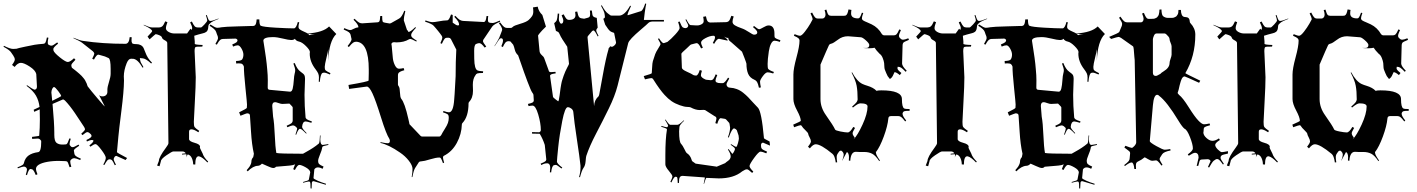

<svg xmlns="http://www.w3.org/2000/svg" viewBox="-54 -946 8253 1118"><path d="M103 74.2 96.2 70.8Q103 48.8 103 41.3Q103 33.7 97.4 28.8Q91.8 23.9 84.5 23.9Q77.1 23.9 50.3 34.2L47.4 28.8Q71.3 19 77.6 14.4Q84 9.8 85 3.9Q91.8 -25.9 112.3 -40.5Q132.8 -55.2 168 -60.1Q186 -61.5 186 -121.1Q186 -126 185.1 -127.9H184.1Q176.8 -139.2 166 -139.2L133.3 -137.2L132.3 -148.9Q174.3 -153.8 174.3 -155.8Q178.2 -199.2 178.2 -250Q178.2 -300.8 177.2 -309.1L145 -294.9L142.1 -307.1L176.3 -323.2Q171.9 -360.4 155.3 -389.2Q138.7 -418 101.1 -445.8L103 -450.2Q134.8 -427.2 147 -423.8Q161.1 -424.8 161.1 -441.9L157.2 -515.1Q151.9 -537.1 118.7 -558.6Q85.4 -580.1 67.4 -580.1Q49.3 -580.1 31.2 -556.2L16.1 -567.9Q32.2 -589.4 32.2 -599.4Q32.2 -609.4 22.9 -623L11.2 -640.1Q2.4 -654.8 -33.7 -673.8L-30.8 -679.2Q4.9 -661.1 22 -661.1L42 -662.1Q46.9 -664.6 92.5 -674.3Q138.2 -684.1 147.7 -685.3Q157.2 -686.5 171.6 -688.5Q186 -690.4 195.8 -690.7Q205.6 -690.9 210 -697.3Q214.4 -703.6 219.2 -728L228 -726.1Q224.1 -708.5 224.1 -701.4Q224.1 -694.3 224.6 -691.9Q225.1 -689.5 226.6 -687.7Q228 -686 228.8 -685.5Q229.5 -685.1 232.4 -683.8Q235.4 -682.6 237.8 -681.4Q240.2 -680.2 247.1 -680.2Q253.9 -680.2 279.3 -699.2L284.2 -691.9Q256.3 -669.9 256.3 -660.2Q256.3 -657.2 257.3 -654.8V-651.9Q261.2 -638.7 294.7 -611.8Q328.1 -585 340.8 -585Q353.5 -585 377 -606.9L385.3 -598.1Q361.3 -574.2 361.3 -566.7Q361.3 -559.1 364.3 -553.2L363.3 -554.2Q364.3 -551.3 367.2 -549.6Q370.1 -547.9 380.6 -539.3Q391.1 -530.8 394.8 -527.8Q398.4 -524.9 407.7 -516.8Q417 -508.8 421.1 -504.2Q425.3 -499.5 432.1 -491.5Q439 -483.4 442.4 -476.6Q452.6 -458.5 456.1 -443.8Q473.6 -420.4 513.2 -373.8Q552.7 -327.1 556.2 -326.2L522.9 -392.1Q529.8 -384.8 542.7 -384.8Q555.7 -384.8 563.5 -392.1Q571.3 -399.4 571.3 -411.1V-423.8Q571.3 -439.9 580.8 -469.2Q590.3 -498.5 590.3 -517.1V-544.9Q590.3 -602.5 578.1 -607.9L557.1 -617.2L526.4 -626Q519.5 -627.9 518.1 -627.9Q508.3 -627.9 493.2 -599.1L482.9 -604Q495.1 -627.9 495.1 -633.5Q495.1 -639.2 487.3 -647L424.3 -696.8Q412.6 -706.1 373 -724.1L374 -726.1Q413.6 -709.5 429.2 -708Q542.5 -690.9 676.3 -690.9Q697.8 -690.9 701.2 -730L712.9 -729Q711.9 -723.1 711.9 -715.6Q711.9 -708 712.2 -704.3Q712.4 -700.7 714.1 -698Q715.8 -695.3 716.3 -693.8Q716.8 -692.4 720 -691.4Q723.1 -690.4 724.1 -690.4Q729 -689 741.7 -689Q754.4 -689 765.6 -683.1Q776.9 -677.2 782.2 -666Q787.6 -654.8 792 -642.1Q804.7 -606 831.1 -581.1L826.2 -576.2Q797.4 -603 779.3 -606L760.3 -607.9Q762.7 -587.9 766.1 -582Q769.5 -576.2 774.2 -567.9Q778.8 -559.6 781.2 -555.2L776.4 -551.8Q748.5 -600.1 722.7 -603.5Q719.2 -604 709 -604Q694.3 -604 683.6 -578.1Q667 -536.1 667 -501L668 -477.1Q667.5 -415 652.8 -300Q638.2 -185.1 635.3 -150.9L627 -60.1Q627 -56.6 686 -25.9L677.2 -14.2L624 -38.1Q616.7 -38.1 612.3 -30.8Q607.9 -23.4 607.9 -18.1Q607.9 -12.7 621.1 13.2L614.3 16.1Q604 -6.8 598.6 -12.5Q593.3 -18.1 586.9 -18.1H583Q576.7 -18.1 571.3 -12.5Q565.9 -6.8 553.2 15.1L547.4 12.2Q562 -14.2 562 -26.9Q562 -39.6 536.6 -73.2Q511.2 -106.9 502.2 -106.9Q493.2 -106.9 472.2 -91.8L466.3 -99.1Q490.2 -117.7 490.2 -127V-127.9Q487.3 -130.9 479.5 -130.9Q471.7 -130.9 452.1 -122.1L449.2 -130.9Q479 -144.5 479 -153.8Q479 -158.2 478 -160.2V-159.2L475.1 -164.1L466.3 -171.9Q460.4 -176.8 454.1 -176.8Q447.8 -176.8 426.3 -159.2L418.9 -167Q440.9 -186.5 440.9 -192.9Q440.9 -199.2 434.6 -208.5Q428.2 -217.8 410.4 -245.1Q392.6 -272.5 381.8 -288.1Q351.6 -332.5 324.2 -360.8Q315.9 -367.2 313 -367.2L252 -340.8Q262.2 -228 262.2 -172.9V-161.1Q262.2 -124 275.4 -114Q288.6 -104 309.6 -104.2Q330.6 -104.5 333.5 -106.4Q339.8 -109.9 350.1 -140.1L357.9 -138.2Q351.1 -115.7 351.1 -107.7Q351.1 -99.6 357.9 -94.2Q361.3 -88.9 369.4 -88.9Q377.4 -88.9 403.3 -104L407.2 -97.2Q388.7 -85 382.3 -79.3Q376 -73.7 376 -68.8L377 -64L378.9 -51.8Q379.9 -43.9 387 -37.8Q394 -31.7 417 -22L413.1 -14.2Q386.7 -24.9 377.9 -24.9Q369.1 -24.9 363.3 -19Q355 -14.6 355 -4.6Q355 5.4 361.3 24.9L351.1 27.8Q341.8 -2.9 336.7 -5.4Q331.5 -7.8 325.2 -7.8L293.9 -8.8Q258.3 -9.8 223.6 -3.9Q155.3 8.3 155.3 38.1Q155.3 46.9 164.1 68.8L154.3 73.2Q145 50.3 138.9 44.2Q132.8 38.1 123 38.1Q113.3 38.1 103 74.2ZM245.1 -405.8 246.1 -398.9 250 -358.9Q302.2 -384.3 302.2 -386.2Q302.2 -393.1 284.7 -416Q267.1 -439 261 -439Q254.9 -439 250 -428.7Q245.1 -418.5 245.1 -405.8Z M1032.2 -41 1030.8 -47.9Q1028.3 -47.9 1005.9 -45.9V-50.8L1027.8 -53.2Q1020.5 -64 1008.8 -64H955.1Q947.3 -64 915 -41.7Q882.8 -19.5 882.8 -6.8L875 22L860.8 18.1L871.1 -8.8Q871.1 -30.8 912.6 -86.4Q926.8 -105 926.8 -112.8L919.9 -695.8Q919.9 -704.1 905.5 -711.4Q891.1 -718.8 889.4 -726.8Q887.7 -734.9 873.3 -741Q858.9 -747.1 852.1 -747.1Q850.6 -747.1 816.9 -716.8L805.2 -732.9Q832 -760.7 832 -764.2Q832 -776.9 782.2 -799.8L783.2 -801.8Q817.9 -786.1 831.1 -786.1H870.1Q882.3 -786.1 890.4 -792.5Q898.4 -798.8 908.2 -821.8L920.9 -816.9Q912.1 -793.9 912.1 -781.5Q912.1 -769 928 -760Q943.8 -751 961.9 -751H1035.2L1055.2 -778.8L1062 -772Q1064.9 -774.9 1064.9 -783.4Q1064.9 -792 1053.2 -815.9L1063 -820.8Q1074.2 -797.9 1080.6 -792Q1086.9 -786.1 1097.2 -786.1H1116.2Q1120.1 -786.1 1136.5 -803.5Q1152.8 -820.8 1152.8 -826.9Q1152.8 -833 1145 -856.9L1149.9 -858.9Q1157.7 -835.4 1161.4 -829.8Q1165 -824.2 1169.9 -824.2H1172.9Q1182.6 -824.2 1217.8 -837.9L1218.8 -835.9Q1186.5 -823.7 1175.8 -815.9L1163.1 -804.2Q1159.2 -799.8 1158.9 -790.5Q1158.7 -781.2 1155.8 -772.7Q1152.8 -764.2 1147 -760.3Q1137.7 -753.9 1127.9 -752.2Q1118.2 -750.5 1100.3 -744.9Q1082.5 -739.3 1077.1 -737.8L1080.1 -704.1V-690.9Q1080.1 -685.5 1126 -684.1L1124 -674.8Q1117.2 -674.3 1108.9 -674.3H1097.2Q1084.5 -674.3 1082 -668.9Q1079.1 -663.1 1079.1 -648.9L1085.9 -496.1Q1085.9 -447.8 1080.6 -354Q1075.2 -260.3 1074.7 -236.6Q1074.2 -212.9 1079.6 -205.6Q1085 -198.2 1106 -184.1L1101.1 -175.8Q1075.2 -192.9 1061 -192.9Q1046.9 -192.9 1046.9 -179.2V-136.2Q1046.9 -123 1078.9 -114.5Q1110.8 -106 1110.8 -91.8L1109.9 -87.9Q1109.9 -83.5 1117.2 -69.8Q1124.5 -56.2 1126 -51.8Q1131.8 -30.8 1158.2 -4.9L1153.8 0Q1124 -31.2 1106.9 -35.2H1106L1103 -36.1Q1083 -36.1 1083 12.2L1070.8 11.2Q1070.8 -7.8 1063 -25.4Q1055.2 -43 1039.1 -46.9L1028.8 -28.8Q1032.2 -36.6 1032.2 -41Z M1401.4 -272.9Q1401.4 -286.1 1384.3 -286.1Q1381.3 -286.1 1346.2 -272L1338.4 -292Q1383.3 -314 1383.3 -317.9L1384.3 -336.9Q1384.8 -341.8 1375.2 -433.8Q1365.7 -525.9 1366.2 -558.1Q1362.8 -568.4 1356.9 -572.8Q1351.1 -577.1 1335.4 -577.1L1321.3 -576.2L1320.3 -590.8Q1351.1 -591.8 1356.4 -600.6Q1363.3 -611.8 1363.3 -627.9Q1363.3 -644 1352.3 -663.1Q1341.3 -682.1 1330.6 -682.1Q1319.8 -682.1 1303.2 -674.8L1298.3 -687Q1317.9 -695.3 1323.5 -700.2Q1329.1 -705.1 1329.1 -712.9Q1324.2 -721.2 1316.4 -721.2L1244.1 -719.2Q1234.9 -719.2 1227.8 -713.4Q1220.7 -707.5 1208.5 -686L1200.2 -689.9Q1215.3 -715.8 1215.3 -723.1Q1215.3 -730.5 1213.6 -735.4Q1211.9 -740.2 1209 -746.8Q1206.1 -753.4 1204.6 -759.8Q1200.2 -775.4 1166.5 -795.9L1171.4 -803.2Q1200.2 -784.2 1210.2 -784.2Q1220.2 -784.2 1237.3 -787.4Q1254.4 -790.5 1332.5 -792.5Q1410.6 -794.4 1416.5 -794.9L1414.1 -793.9Q1423.8 -794.9 1428.2 -796.9Q1438.5 -801.8 1440.4 -833H1456.1Q1456.1 -799.3 1464.8 -795.9Q1479.5 -789.1 1551 -784.9Q1622.6 -780.8 1657.2 -780.8Q1670.9 -780.8 1680.2 -817.9L1688.5 -815.9Q1684.1 -799.8 1684.1 -790Q1684.1 -780.3 1692.6 -774.2Q1701.2 -768.1 1716.1 -761.7Q1731 -755.4 1737.3 -751Q1827.1 -756.8 1862.3 -792L1904.3 -748Q1861.8 -707 1857.4 -591.8V-660.2Q1855.5 -643.6 1846.4 -607.4Q1837.4 -571.3 1836.9 -556.6Q1836.4 -542 1842 -536.4Q1847.7 -530.8 1870.1 -520L1867.2 -512.2Q1842.8 -522.9 1834.5 -522.9Q1826.2 -522.9 1822.8 -520.5Q1812 -513.2 1808.1 -469.2L1802.2 -470.2Q1803.2 -481 1803.2 -494.9Q1803.2 -508.8 1798.6 -518.8Q1793.9 -528.8 1784.7 -541Q1749.5 -585.9 1749.5 -633.8L1750.5 -643.1Q1750.5 -654.8 1727.8 -677.5Q1705.1 -700.2 1687.5 -703.9Q1669.9 -707.5 1663.1 -720.2Q1656.2 -712.9 1641.8 -712.9Q1627.4 -712.9 1593 -721.4Q1558.6 -730 1535.2 -730Q1479.5 -730 1479.5 -709Q1482.9 -686.5 1487.1 -660.2Q1491.2 -633.8 1494.6 -609.6Q1498 -585.4 1499 -573.5Q1500 -561.5 1502 -542Q1505.4 -507.3 1505.4 -478.8Q1505.4 -450.2 1504.9 -436.5Q1504.4 -422.9 1518.1 -422.9L1635.3 -412.1Q1646 -412.1 1650.4 -430.7Q1654.8 -449.2 1656.7 -478.3Q1658.7 -507.3 1661.9 -517.6Q1665 -527.8 1665 -537.6Q1665 -547.4 1654.3 -576.2L1662.1 -579.1Q1676.3 -542.5 1695.8 -528.8Q1714.8 -515.6 1718.5 -508.1Q1722.2 -500.5 1722.2 -486.8L1719.2 -394Q1719.2 -328.1 1725.1 -265.1Q1725.1 -257.3 1731.9 -252Q1738.8 -246.6 1762.2 -238.8L1759.3 -231Q1731.9 -238.8 1726.1 -238.8Q1707.5 -238.8 1705.1 -207Q1705.1 -197.3 1731.4 -170.9L1728.5 -168Q1702.1 -195.8 1694.3 -195.8H1692.4Q1683.1 -195.8 1670.4 -161.1L1666.5 -163.1Q1676.3 -191.9 1676.3 -196.8Q1676.3 -201.7 1673.3 -203.1L1665 -210.9Q1658.7 -215.8 1651.4 -215.8Q1644 -215.8 1619.1 -205.1L1615.2 -213.9Q1638.2 -223.6 1644.3 -229.5Q1650.4 -235.4 1650.4 -244.1V-320.8Q1650.4 -323.7 1640.9 -333Q1631.3 -342.3 1631.3 -342.8L1591.3 -340.8Q1583.5 -340.3 1568.6 -345.7Q1553.7 -351.1 1548.3 -351.1Q1531.2 -351.1 1531.2 -329.1L1536.1 -267.1Q1543 -231 1545.9 -160.2Q1548.8 -89.4 1555.2 -55.2Q1574.2 -50.8 1710.4 -50.8Q1716.3 -54.2 1729.7 -61.8Q1743.2 -69.3 1750.5 -73.7Q1757.8 -78.1 1768.6 -85Q1786.6 -96.7 1803.2 -110.8Q1808.1 -119.6 1809.1 -157.2H1812.5L1811 -134.8Q1811 -102.1 1826.2 -102.1Q1830.6 -102.1 1857.4 -106.9L1858.4 -102.1Q1827.1 -95.7 1824.5 -92.5Q1821.8 -89.4 1821 -81.1Q1820.3 -72.8 1809.3 -46.4Q1798.3 -20 1798.3 -8.5Q1798.3 2.9 1804.4 9.3Q1810.5 15.6 1830.1 23.9L1824.2 37.1Q1810.1 28.8 1797.1 28.8Q1784.2 28.8 1776.4 40L1771.5 90.8Q1771.5 95.2 1794.4 105.7Q1817.4 116.2 1844.2 124L1843.3 129.9L1772.5 108.9Q1765.6 108.9 1764.2 112.3Q1762.7 115.7 1762.2 116.2L1760.3 151.9L1754.4 150.9Q1753.9 145 1753.9 137Q1753.9 128.9 1753.7 125.2Q1753.4 121.6 1752.4 117.7Q1751.5 110.8 1744.4 110.8Q1737.3 110.8 1711.4 118.2L1710.4 113.8Q1740.2 105.5 1742.7 102.3Q1745.1 99.1 1745.1 96.2L1752.4 58.1Q1752.4 43.5 1726.8 28.8Q1701.2 14.2 1688.5 14.2Q1678.2 14.2 1663.1 43.9L1653.3 39.1Q1655.8 31.2 1660.2 21.5Q1664.6 11.7 1665 8.8Q1662.1 16.6 1612.1 20Q1562 23.4 1553.2 24.9Q1547.4 32.2 1537.1 32.2Q1526.9 32.2 1502.7 20.8Q1478.5 9.3 1471.2 6.8Q1460.4 19 1446.8 19.5Q1419.4 20.5 1388.2 51.8L1382.3 44.9Q1383.3 43 1391.4 34.2Q1399.4 25.4 1404.5 14.4Q1409.7 3.4 1409.7 -2.9Q1409.7 -20 1420.4 -30.8L1422.4 -40L1424.3 -50.8Q1412.1 -104.5 1407.7 -178Q1403.3 -251.5 1401.4 -272.9ZM1740.2 -749 1748 -741.2Q1760.3 -747.1 1779.3 -747.1ZM1328.1 -714.8 1329.1 -713.9Z M2254.4 -699.2 2241.2 -700.2Q2228 -700.2 2225.1 -689.9Q2227.1 -682.6 2229 -655.5Q2231 -628.4 2233.6 -606.2Q2236.3 -584 2246.1 -564.9Q2255.9 -545.9 2269.3 -545.9Q2282.7 -545.9 2296.4 -549.8L2300.3 -537.1Q2269 -528.8 2265.1 -518.1Q2263.2 -513.7 2263.2 -505.9V-453.1Q2263.2 -449.7 2268.6 -441.9Q2273.9 -434.1 2274.9 -407.2Q2275.9 -380.4 2282.2 -371.1Q2302.7 -347.7 2323.7 -253.9Q2331.1 -222.2 2330.1 -223.1L2395 -154.8Q2399.4 -150.9 2404.3 -150.9H2503.4Q2509.8 -150.9 2515.1 -159.2Q2522 -173.3 2535.6 -194.6Q2549.3 -215.8 2554.2 -230.2Q2559.1 -244.6 2559.1 -260Q2559.1 -275.4 2552.7 -280.3Q2546.4 -285.2 2525.4 -292L2528.3 -299.8Q2549.8 -292 2560.1 -292Q2585.9 -292 2590.8 -367.2Q2592.8 -398.4 2593.3 -399.9L2599.1 -502Q2599.1 -588.9 2603 -657.2L2571.3 -719.2Q2565.9 -726.1 2559.1 -726.1H2550.3Q2543.9 -726.1 2540.5 -724.6Q2532.2 -721.2 2519 -690.9L2510.3 -694.8Q2521.5 -719.2 2521.5 -725.6Q2521.5 -731.9 2518.3 -737.3Q2515.1 -742.7 2508.5 -751Q2502 -759.3 2497.6 -764.9Q2493.2 -770.5 2484.4 -780.8Q2475.6 -791 2471.2 -795.9Q2462.4 -806.6 2421.4 -819.8L2423.3 -827.1Q2452.6 -816.9 2464.1 -816.9Q2475.6 -816.9 2502.9 -822Q2530.3 -827.1 2544.4 -827.1H2547.4Q2554.7 -827.1 2559.8 -834Q2564.9 -840.8 2572.3 -861.8L2582 -858.9V-814Q2603.5 -797.9 2611.3 -797.9Q2619.1 -797.9 2619.1 -801.8Q2619.1 -811.5 2614 -820.6Q2608.9 -829.6 2591.3 -848.1L2597.2 -854Q2613.8 -835.9 2622.8 -830.6Q2631.8 -825.2 2642.1 -824.2L2762.2 -817.9Q2769 -817.9 2772.7 -824.7Q2776.4 -831.5 2779.3 -853L2789.1 -852.1Q2787.1 -841.8 2787.1 -832.3Q2787.1 -822.8 2789.1 -819.3Q2792 -814 2801.3 -813H2803.2Q2805.2 -812 2814.7 -812Q2824.2 -812 2856.4 -826.2L2858.4 -819.8Q2821.8 -804.7 2812 -791L2764.2 -720.2Q2758.3 -713.9 2758.3 -706.5Q2758.3 -699.2 2777.3 -674.8L2768.1 -668.9Q2749 -694.8 2737.3 -694.8Q2732.4 -694.8 2729 -693.8L2718.3 -689.9Q2707 -685.5 2707 -650.4Q2707 -615.2 2707.5 -603.5Q2708.5 -544.4 2726.1 -536.1Q2733.9 -532.2 2759.3 -530.8L2758.3 -521Q2732.9 -521 2725.3 -518.3Q2717.8 -515.6 2714.4 -507.8Q2699.2 -487.8 2699.2 -452.1L2700.2 -417Q2700.2 -375 2676.3 -351.1Q2674.3 -347.2 2674.3 -345.2Q2674.3 -267.1 2639.2 -230Q2635.3 -226.1 2635.3 -221.2Q2633.8 -165 2606 -113.8Q2578.1 -62.5 2531.2 -39.1Q2525.4 -36.1 2525.4 -28.8Q2525.4 -21.5 2532.2 1L2525.4 3.9Q2518.1 -16.6 2514.2 -22.7Q2510.3 -28.8 2505.4 -28.8Q2484.9 -28.8 2450 -18.1Q2415 -7.3 2402.6 -7.1Q2390.1 -6.8 2385.3 -2L2363.3 32.2Q2355 44.4 2347.2 85H2343.3Q2348.1 57.6 2348.1 37.6Q2348.1 17.6 2326.9 -9.8Q2305.7 -37.1 2275.4 -57.6Q2209 -103.5 2161.1 -113.8L2162.1 -118.2Q2192.4 -111.8 2204.3 -111.8Q2216.3 -111.8 2216.3 -126Q2216.3 -130.9 2213.4 -137.2Q2194.8 -165 2164.3 -263.2Q2133.8 -361.3 2115 -401.6Q2096.2 -441.9 2082 -441.9L1979 -428.2L1975.1 -451.2Q2092.3 -471.2 2092.3 -477.1L2093.3 -519V-541Q2093.3 -699.7 2020 -703.1Q2010.3 -703.1 2002 -697.5Q1993.7 -691.9 1977.1 -671.9L1970.2 -678.2Q1993.2 -706.5 1993.2 -717.8Q1993.2 -720.2 1991.2 -726.1L1987.3 -744.1Q1984.9 -752.4 1977.5 -758.3Q1970.2 -764.2 1947.3 -773.9L1950.2 -782.2Q1976.1 -771 1984.6 -771Q1993.2 -771 2000.5 -775.9L2019 -784.2Q2022.5 -785.2 2027.8 -785.9Q2033.2 -786.6 2033.2 -787.1Q2033.2 -803.2 2004.4 -831.1L2010.3 -836.9Q2028.3 -819.3 2036.9 -814.7Q2045.4 -810.1 2055.2 -810.1L2141.1 -815.9Q2151.4 -815.9 2155 -821.8Q2158.7 -827.6 2160.2 -853H2171.4Q2171.4 -826.7 2174.1 -821Q2176.8 -815.4 2187 -814L2215.3 -809.1Q2218.3 -809.1 2222.2 -811L2270 -837.9Q2285.2 -845.2 2300.3 -883.8L2306.2 -880.9Q2297.4 -848.1 2297.4 -827.1L2316.4 -770Q2321.3 -770 2324.2 -759.8Q2335.9 -759.8 2364.3 -788.1L2368.2 -784.2Q2340.3 -754.9 2340.3 -744.1V-740.2Q2340.3 -732.4 2349.4 -725.1Q2358.4 -717.8 2373 -709L2370.1 -704.1Q2341.8 -719.2 2336.9 -719.2Q2332 -719.2 2327.1 -716.8Q2297.9 -699.2 2254.4 -699.2Z M3170.9 16.1Q3159.2 21 3155.3 58.1L3147.9 57.1Q3149.9 34.7 3149.9 30.8Q3149.9 4.9 3130.9 4.9Q3115.2 4.9 3098.1 15.1L3094.2 6.8Q3114.7 -1.5 3120.8 -6.3Q3127 -11.2 3127 -17.1L3118.2 -102.1Q3106.4 -138.2 3088.9 -167Q3071.3 -167 3043.9 -168V-176.8Q3062.5 -176.8 3085.9 -175.8Q3095.2 -180.2 3095.2 -189Q3095.2 -227.5 3080.1 -279.3Q3064.9 -331.1 3046.9 -331.1Q3039.1 -331.1 3023.9 -328.1L3020 -340.8Q3041 -345.2 3047.6 -349.6Q3054.2 -354 3054.2 -361.8L3052.2 -394Q3052.2 -397.9 3044.9 -407.7Q3037.6 -417.5 3016.8 -472.7Q2996.1 -527.8 2980 -575.4Q2963.9 -623 2962.9 -624Q2948.2 -637.2 2943.6 -656.7Q2939 -676.3 2934.1 -686L2921.9 -700.2Q2921.9 -704.1 2911.1 -706.1H2907.2Q2895 -706.1 2887.9 -696.8Q2880.9 -687.5 2874 -671.9L2865.2 -676.8Q2875 -699.7 2875 -707.5Q2875 -715.3 2872.6 -718.8Q2869.6 -723.1 2865.2 -723.1Q2860.8 -723.1 2859.1 -722.4Q2857.4 -721.7 2855.5 -719.5Q2853.5 -717.3 2851.6 -714.8Q2849.6 -712.4 2846.7 -708Q2843.8 -703.6 2841.3 -699.7Q2832 -684.6 2826.2 -676.8L2825.2 -678.2Q2846.2 -711.4 2853 -726.1L2867.2 -763.2Q2870.1 -770.5 2870.1 -772Q2870.1 -786.6 2851.1 -811L2857.9 -815.9Q2873.5 -794.9 2881.3 -789.1Q2889.2 -783.2 2898.9 -783.2H2920.9Q2926.3 -783.2 2932.6 -790Q2939 -796.9 2975.1 -807.4Q3011.2 -817.9 3023.9 -829.3Q3036.6 -840.8 3043.9 -851.8Q3051.3 -862.8 3051.3 -878.4Q3051.3 -894 3049.3 -902.8L3077.1 -907.2Q3081.5 -880.4 3104 -858.9L3125 -791Q3098.6 -765.6 3088.4 -752.4Q3078.1 -739.3 3079.1 -738.8L3087.9 -647Q3089.4 -635.3 3101.3 -624.5Q3113.3 -613.8 3114.3 -608.9L3140.1 -538.1Q3141.6 -530.8 3144.8 -528.3Q3147.9 -525.9 3154.8 -525.9Q3161.6 -525.9 3180.2 -527.8L3182.1 -519Q3161.6 -516.1 3155.3 -512.9Q3148.9 -509.8 3148.9 -503.9L3166 -382.8Q3167 -377.4 3181.6 -366.9Q3196.3 -356.4 3196.3 -356Q3200.2 -357.4 3204.6 -391.1Q3209 -424.8 3210 -432.1Q3210.9 -439.5 3213.9 -455.3Q3216.8 -471.2 3220 -480.5Q3223.1 -489.7 3228 -504.9Q3237.3 -530.8 3248.3 -551.3Q3259.3 -571.8 3259.3 -574.2L3249 -673.8L3217.3 -722.2H3218.3Q3213.4 -727.1 3206.8 -742.4Q3200.2 -757.8 3196.3 -759.8L3187 -764.2Q3185.1 -766.1 3183.1 -766.1L3172.9 -811Q3184.6 -819.8 3188 -828.6Q3191.4 -837.4 3193.8 -867.2L3202.1 -866.2Q3200.2 -847.7 3200.2 -835Q3200.2 -822.3 3207 -814H3206.1Q3206.1 -813 3209 -810.5Q3211.9 -808.1 3213.9 -808.1Q3226.1 -808.1 3226.1 -828.1Q3226.1 -833.5 3216.3 -856.9L3228 -862.8Q3237.8 -843.3 3244.1 -836.7Q3250.5 -830.1 3258.3 -830.1Q3296.9 -830.1 3296.9 -857.9L3294.9 -877L3307.1 -878.9Q3312 -854 3317.9 -846.9Q3323.7 -839.8 3335 -838.9L3347.2 -836.9Q3350.1 -836.9 3351.1 -837.9L3369.1 -842.8Q3376.5 -844.7 3379.4 -849.1Q3382.3 -853.5 3382.3 -865.2Q3382.3 -877 3380.9 -884.8H3392.1Q3395 -854.5 3399.9 -850.8Q3404.8 -847.2 3405.8 -846.7Q3408.7 -844.7 3420.9 -841.8L3426.3 -785.2Q3418 -775.9 3418 -768.6Q3418 -761.2 3431.2 -736.8L3426.3 -733.9Q3410.2 -767.6 3401.9 -769Q3396 -767.1 3394 -765.1L3370.1 -736.8Q3367.2 -733.9 3367.2 -728L3405.3 -328.1Q3406.7 -363.8 3432.1 -386.2Q3433.1 -386.7 3435.3 -395.8Q3437.5 -404.8 3455.6 -505.9Q3473.6 -606.9 3489.3 -659.2L3490.2 -665L3499 -674.8L3494.1 -681.2L3500 -675.8L3501 -676.8V-675.8Q3502.9 -673.8 3509.3 -673.8Q3515.6 -673.8 3524.4 -682.1Q3533.2 -690.4 3533.2 -699.2L3522 -753.9Q3520 -755.9 3511.2 -758.3Q3502.4 -760.7 3494.6 -768.6Q3486.8 -776.4 3480.2 -787.4Q3473.6 -798.3 3470.2 -801.8L3459 -836.9Q3468.3 -840.8 3468.3 -846.9Q3468.3 -853 3467.5 -857.4Q3466.8 -861.8 3466.6 -862.8Q3466.3 -863.8 3465.8 -867.4Q3465.3 -871.1 3464.6 -872.6Q3463.9 -874 3462.6 -877.7Q3461.4 -881.3 3460.2 -884Q3459 -886.7 3456.5 -891.6Q3454.1 -896.5 3451.4 -901.4Q3448.7 -906.2 3445.3 -913.1L3450.2 -915Q3470.2 -877.9 3486.3 -867.2L3500 -856.9Q3503.9 -855 3507.3 -855H3550.3Q3583.5 -855 3615.2 -913.1L3620.1 -910.2Q3600.1 -867.7 3600.1 -862.3Q3600.1 -856.9 3601.6 -857.4Q3603 -857.9 3604 -857.9L3680.2 -881.8Q3691.4 -889.6 3703.1 -925.8L3709 -923.8Q3705.6 -910.6 3700.4 -873.8Q3695.3 -836.9 3695.3 -830.1H3812V-820.8H3751Q3729.5 -820.8 3721.4 -812.3Q3713.4 -803.7 3678.7 -774.4Q3608.4 -714.8 3604 -694.8L3542 -446.8Q3526.4 -386.2 3491.2 -314.5Q3456.1 -242.7 3417.2 -168.5Q3378.4 -94.2 3359.9 -38.1Q3357.9 -32.2 3356 -7.1Q3354 18.1 3344 31.2Q3334 44.4 3323.2 85.9L3317.9 85Q3326.2 56.6 3326.2 30.8V19Q3321.3 -28.8 3305.2 -134.5Q3289.1 -240.2 3284.2 -294.9Q3282.7 -306.2 3272.5 -314Q3262.2 -321.8 3252 -321.8Q3235.8 -321.8 3220 -241.9Q3204.1 -162.1 3196.5 -89.4Q3189 -16.6 3189 -5.1Q3189 6.3 3220.2 29.8L3215.3 35.2Q3189.5 14.2 3183.1 14.2Q3176.8 14.2 3171.9 16.1Z M3829.6 -205.1Q3833.5 -205.1 3836.4 -213.9Q3836.4 -218.8 3818.4 -248L3821.3 -250Q3841.8 -219.2 3848.6 -219.2H3890.6Q3900.4 -219.2 3927.2 -245.1L3929.7 -243.2Q3902.3 -217.3 3902.3 -207L3900.4 -181.2Q3900.4 -118.2 3912.6 -107.9Q3920.9 -99.1 3931.2 -77.9Q3941.4 -56.6 3944.3 -55.2Q3966.3 -41.5 3973.6 -14.2Q3975.1 -9.3 3977.5 -6.8L3996.6 6.8L4116.2 23.9L4118.7 24.9L4168.5 3.9Q4173.8 -1.5 4183.1 -7.8Q4200.7 -19.5 4200.7 -35.2Q4200.7 -50.8 4184.6 -75.2L4188.5 -78.1L4210.4 -49.8Q4215.3 -53.7 4220.5 -64Q4225.6 -74.2 4225.6 -78.1Q4225.6 -82 4222.2 -85.9Q4218.8 -89.8 4200.7 -103L4202.6 -106.9Q4228 -90.8 4232.7 -90.8Q4237.3 -90.8 4242.9 -111.8Q4248.5 -132.8 4248.5 -139.6Q4248.5 -146.5 4246.6 -157.2L4238.3 -182.1Q4238.3 -187.5 4231.4 -192.9Q4224.6 -198.2 4220.2 -198.2Q4208 -198.2 4189.5 -145L4184.6 -147Q4197.3 -181.2 4197.3 -203.1L4194.3 -223.1Q4194.3 -226.1 4192.4 -230L4174.3 -250Q4171.9 -252.4 4167.5 -253.9L4149.4 -256.8L4142.6 -257.8Q4132.3 -257.8 4122.6 -225.1L4111.3 -229Q4117.7 -250.5 4117.7 -256.3Q4117.7 -265.6 4106.4 -270L4051.3 -305.2Q4048.3 -306.2 4041.5 -306.2L4020.5 -305.2Q3996.1 -305.2 3967.3 -320.8Q3962.4 -323.2 3946.8 -323.5Q3931.2 -323.7 3904.1 -333.3Q3877 -342.8 3856.7 -356.7Q3836.4 -370.6 3815.9 -393.1Q3787.6 -423.8 3750.5 -482.9Q3745.6 -491.2 3738.5 -491.2Q3731.4 -491.2 3701.7 -483.9L3694.3 -502.9Q3741.2 -516.1 3741.2 -520Q3742.2 -528.3 3742.7 -544.9Q3744.6 -583 3747.6 -589.8L3761.2 -630.9Q3765.6 -643.1 3779.1 -664.3Q3792.5 -685.5 3792.5 -689.5Q3792.5 -693.4 3777.3 -719.2L3783.2 -723.1Q3801.8 -694.8 3809.6 -694.8Q3812.5 -694.8 3814.5 -695.8L3832.5 -702.1Q3852.5 -717.3 3877.9 -745.1Q3903.3 -772.9 3903.3 -782.7Q3903.3 -792.5 3894.5 -817.9L3903.3 -820.8Q3915 -791 3921.9 -786.6Q3929.7 -782.2 3937 -782.2Q3944.3 -782.2 3949 -786.9Q3953.6 -791.5 3953.6 -796.9Q3953.6 -802.2 3937.5 -831.1L3941.4 -834Q3956.5 -807.1 3960.4 -803.7Q3964.4 -800.3 3967.3 -799.8L4001.5 -797.9Q4016.1 -796.9 4029.8 -804Q4043.5 -811 4043.5 -822.5Q4043.5 -834 4040.5 -848.1L4056.6 -851.1Q4060.5 -829.1 4066.7 -822Q4072.8 -814.9 4083.5 -814.9L4170.4 -816.9Q4183.1 -816.9 4189.9 -823.5Q4196.8 -830.1 4204.6 -854L4218.3 -850.1Q4211.4 -831.5 4211.4 -819.1Q4211.4 -806.6 4225.8 -798.1Q4240.2 -789.6 4262 -782.2Q4283.7 -774.9 4306.6 -759.5Q4329.6 -744.1 4336.4 -744.1Q4356 -744.1 4355.5 -757.8Q4355.5 -768.1 4330.6 -788.1L4336.4 -794.9Q4359.4 -775.9 4366.2 -775.9Q4373 -775.9 4391.4 -786.9Q4409.7 -797.9 4421.4 -797.9Q4455.6 -797.9 4455.6 -750V-740.2Q4455.6 -732.9 4456.5 -729.5Q4460 -721.2 4490.2 -711.9L4487.3 -702.1Q4466.8 -709 4455.8 -709Q4444.8 -709 4435.8 -691.7Q4426.8 -674.3 4422.9 -647.5Q4415.5 -597.2 4415.8 -573.7Q4416 -550.3 4418 -546.9Q4422.9 -537.1 4452.6 -526.9L4448.2 -518.1Q4427.7 -524.9 4416 -524.9Q4404.3 -524.9 4387.9 -502.7Q4371.6 -480.5 4371.6 -470.5Q4371.6 -460.4 4376.5 -437L4365.2 -435.1Q4359.9 -460 4354 -469Q4348.1 -478 4338.4 -481.9Q4312 -493.2 4302.2 -516.6Q4292.5 -540 4292.5 -575.2Q4292.5 -578.1 4280.3 -610.4Q4268.1 -642.6 4266.6 -645L4201.7 -702.1Q4186.5 -710.9 4186.5 -726.1L4181.6 -725.1Q4175.8 -725.1 4162.6 -732.9Q4183.6 -716.3 4183.6 -711.9Q4183.6 -710 4179.7 -710L4132.3 -720.2Q4120.6 -720.2 4104.5 -690.9L4096.7 -695.8Q4109.4 -717.8 4109.4 -727.8Q4109.4 -737.8 4100.6 -737.8Q4080.1 -737.8 4054.2 -724.1Q4028.3 -710.4 4028.3 -698.2Q4028.3 -689 4038.6 -668L4028.3 -664.1Q4014.6 -694.8 4002.4 -694.8L3996.6 -693.8L3970.2 -687L3965.3 -684.1Q3959 -677.2 3945.3 -665Q3913.6 -637.7 3913.6 -632.8L3916.5 -551.8Q3916.5 -541.5 3945.3 -528.6Q3974.1 -515.6 3979 -511.7Q3986.8 -505.9 3998.8 -505.9Q4010.7 -505.9 4020.5 -538.1L4033.2 -534.2Q4027.3 -515.6 4027.3 -507.3Q4027.3 -499 4040.5 -490Q4053.7 -481 4064.5 -481L4084.5 -479Q4095.2 -479 4101.3 -488.3Q4107.4 -497.6 4113.3 -513.2L4122.6 -508.8Q4112.3 -485.4 4112.3 -477.1Q4112.3 -461.9 4143.1 -461.9Q4148.9 -461.9 4154.3 -461.9Q4166 -461.9 4185.5 -494.1L4192.4 -488.8Q4176.3 -461.9 4176.3 -454.6Q4176.3 -447.3 4182.1 -441.2Q4188 -435.1 4201.9 -434.8Q4215.8 -434.6 4235.6 -427.5Q4255.4 -420.4 4272.7 -406.5Q4290 -392.6 4302.2 -380.1Q4314.5 -367.7 4331.8 -348.1Q4349.1 -328.6 4359.4 -318.8Q4380.4 -297.9 4394.5 -141.1Q4394.5 -138.7 4427.2 -122.1L4429.7 -98.1L4389.6 -115.2Q4385.3 -115.2 4381.3 -112.8H4382.3Q4378.9 -110.8 4377.4 -104V-95.2Q4377.4 -85 4383.1 -78.9Q4388.7 -72.8 4412.6 -63L4408.2 -53.2Q4384.3 -63 4374 -63Q4363.8 -63 4337.2 -26.4Q4310.5 10.3 4310.5 20.8Q4310.5 31.2 4332.5 53.2L4325.7 61Q4303.2 40 4296.4 40Q4289.6 40 4284.9 42.2Q4280.3 44.4 4275.1 47.6Q4270 50.8 4267.6 51.8Q4218.3 92.8 4131.3 92.8L4059.6 89.8Q4055.7 89.8 4045.4 125L4043.5 124Q4050.3 93.3 4050.3 90.6Q4050.3 87.9 4049.3 86.9H4045.4L3921.4 78.1Q3909.2 78.1 3904.3 86.4Q3899.4 94.7 3899.4 119.1L3892.6 120.1Q3891.6 87.9 3887.9 85.4Q3884.3 83 3879.4 83Q3870.6 83 3855.5 116.2L3849.6 112.8Q3861.3 89.4 3861.3 81.3Q3861.3 73.2 3840.8 49.1Q3820.3 24.9 3820.3 11.2V-42Q3820.3 -137.2 3829.6 -191.9Q3829.6 -194.3 3828.6 -195.3Q3826.2 -198.7 3796.4 -208L3797.4 -212.9Q3822.8 -205.1 3829.6 -205.1Z M4929.7 -62Q4900.4 -62 4897 -9.8L4888.7 -11.2Q4889.6 -19 4889.6 -31.2Q4889.6 -43.5 4885.7 -51.8Q4881.8 -60.1 4877 -60.1L4848.6 -7.8Q4857.4 -28.8 4858.9 -43.9Q4858.9 -59.1 4844.7 -68.8H4840.8Q4835 -66.9 4832.5 -64L4825.7 -54.2Q4817.9 -43.9 4817.9 -31.7Q4817.9 -19.5 4820.8 -1L4812.5 0Q4807.1 -39.1 4793.9 -49.8Q4726.1 -106 4695.8 -106Q4680.7 -106 4661.6 -82L4650.9 -91.8Q4668 -113.3 4668 -122.6Q4668 -131.8 4660.2 -146.2Q4652.3 -160.6 4652.1 -166.5Q4651.9 -172.4 4635.5 -188Q4619.1 -203.6 4616 -210.2Q4612.8 -216.8 4607.2 -216.8Q4601.6 -216.8 4569.8 -205.1L4564.9 -220.2Q4608.9 -239.3 4608.9 -242.2Q4608.9 -262.2 4587.4 -302.2Q4565.9 -342.3 4565.9 -369.1V-512.2Q4565.9 -545.9 4583.7 -611.3Q4601.6 -676.8 4601.6 -710Q4601.6 -717.3 4595.5 -723.1Q4589.4 -729 4568.8 -737.8L4572.8 -747.1Q4594.7 -737.8 4604.5 -737.8Q4614.3 -737.8 4632.8 -761.7Q4651.4 -785.6 4664.6 -808.6Q4677.7 -831.5 4677.7 -833Q4677.7 -844.2 4665.5 -868.2L4674.8 -873Q4686 -850.1 4692.6 -844Q4699.2 -837.9 4708.5 -837.9H4733.9Q4741.7 -837.9 4747.3 -844.2Q4752.9 -850.6 4752.9 -860.8Q4752.9 -871.1 4747.6 -887.2L4757.8 -890.1Q4764.6 -865.7 4770 -859.9Q4775.4 -854 4785.6 -854H4856Q4865.7 -854 4870.1 -855.5Q4881.3 -859.9 4886.7 -891.1L4903.8 -888.2Q4901.9 -878.9 4901.9 -867.2Q4901.9 -838.9 4942.9 -838.9Q4948.7 -838.9 4953.1 -845.2Q4957.5 -851.6 4964.8 -872.1L4972.7 -870.1Q4964.8 -848.6 4964.8 -840.1Q4964.8 -831.5 4972.7 -826.7Q4980.5 -821.8 4993.7 -816.7Q5006.8 -811.5 5021.5 -804.2Q5059.6 -785.6 5081.5 -747.1Q5087.4 -740.2 5093.8 -740.2H5150.9Q5160.2 -740.2 5166.3 -746.1Q5172.4 -752 5182.6 -774.9L5191.9 -771Q5180.7 -746.6 5180.7 -737.5Q5180.7 -728.5 5189 -722.2Q5195.3 -714.8 5204.6 -714.8Q5213.9 -714.8 5234.9 -723.1L5238.8 -713.9Q5208.5 -702.1 5205.3 -696.3Q5202.1 -690.4 5201.7 -684.1L5198.7 -576.2Q5198.7 -561 5225.6 -534.2L5219.7 -527.8Q5202.1 -546.4 5193.4 -551.8Q5184.6 -557.1 5174.8 -557.1H5172.9Q5171.9 -555.2 5171.9 -547.1Q5171.9 -539.1 5194.8 -521L5185.5 -508.8Q5165 -525.9 5154.8 -525.9Q5143.6 -498.5 5136 -492.4Q5128.4 -486.3 5127.9 -485.8L5114.7 -502.9L5106.4 -520.5Q5095.7 -543 5095.7 -554.9Q5095.7 -566.9 5094.2 -578.9Q5092.8 -590.8 5085.9 -608.2Q5079.1 -625.5 5067.9 -632.8Q5047.9 -652.8 5038.6 -668Q5026.9 -665 5006.6 -665Q4986.3 -665 4968.8 -667H4991.7Q4998.5 -667 5003.2 -670.9Q5007.8 -674.8 5007.8 -684.1Q5007.8 -693.4 4987.8 -711.2Q4967.8 -729 4958.5 -729L4883.8 -734.9Q4850.6 -734.9 4825.2 -714.8Q4798.3 -694.3 4787.1 -691.9Q4775.9 -689.5 4772.7 -682.4Q4769.5 -675.3 4755.9 -645Q4723.6 -571.8 4723.6 -569.8V-369.1Q4723.6 -319.8 4755.4 -275.4Q4798.3 -214.8 4808.6 -191.9Q4811 -186 4839.6 -180.4Q4868.2 -174.8 4882.1 -174.8Q4896 -174.8 4914.6 -207L4924.8 -201.2Q4910.6 -177.7 4910.6 -170.2Q4910.6 -162.6 4916.5 -153.8L4922.9 -146L4916.5 -134.8Q4939.5 -157.7 4968.5 -220.7Q4997.6 -283.7 4997.6 -326.2Q4997.6 -344.2 4955.6 -344.2Q4941.9 -344.2 4912.6 -319.8L4907.7 -325.2Q4927.2 -342.3 4933.1 -350.1Q4939 -357.9 4939.9 -366.2V-367.2Q4939.9 -415.5 4934.1 -447Q4928.2 -478.5 4904.8 -522.9L4907.7 -524.9Q4936 -472.2 4968.3 -457Q4982.4 -450.7 4996.1 -446.8Q5032.2 -436 5049.8 -417Q5057.6 -419.9 5077.6 -419.9Q5197.8 -419.9 5197.8 -369.1Q5197.8 -321.8 5210.9 -314.5Q5217.3 -311 5242.7 -311V-300.8Q5217.3 -300.8 5210.7 -298.1Q5204.1 -295.4 5201.7 -287.1V-282.2Q5201.7 -270 5222.7 -244.1L5216.8 -238.8Q5201.7 -258.8 5193.8 -264.4Q5186 -270 5177.7 -270H5133.8Q5119.6 -270 5118.7 -255.9Q5114.7 -212.4 5092.3 -151.4Q5069.8 -90.3 5046.9 -61L5045.9 -64.9Q5045.9 -53.7 5049.8 -44.2Q5053.7 -34.7 5069.8 -11.2L5065.9 -7.8Q5043.9 -41 5024.2 -51Q5004.4 -61 4978.5 -61H4949.7ZM4848.6 -7.8 4845.7 -2.9Z M5507.8 -41 5506.3 -47.9Q5503.9 -47.9 5481.4 -45.9V-50.8L5503.4 -53.2Q5496.1 -64 5484.4 -64H5430.7Q5422.9 -64 5390.6 -41.7Q5358.4 -19.5 5358.4 -6.8L5350.6 22L5336.4 18.1L5346.7 -8.8Q5346.7 -30.8 5388.2 -86.4Q5402.3 -105 5402.3 -112.8L5395.5 -695.8Q5395.5 -704.1 5381.1 -711.4Q5366.7 -718.8 5365 -726.8Q5363.3 -734.9 5348.9 -741Q5334.5 -747.1 5327.6 -747.1Q5326.2 -747.1 5292.5 -716.8L5280.8 -732.9Q5307.6 -760.7 5307.6 -764.2Q5307.6 -776.9 5257.8 -799.8L5258.8 -801.8Q5293.5 -786.1 5306.6 -786.1H5345.7Q5357.9 -786.1 5366 -792.5Q5374 -798.8 5383.8 -821.8L5396.5 -816.9Q5387.7 -793.9 5387.7 -781.5Q5387.7 -769 5403.6 -760Q5419.4 -751 5437.5 -751H5510.7L5530.8 -778.8L5537.6 -772Q5540.5 -774.9 5540.5 -783.4Q5540.5 -792 5528.8 -815.9L5538.6 -820.8Q5549.8 -797.9 5556.2 -792Q5562.5 -786.1 5572.8 -786.1H5591.8Q5595.7 -786.1 5612.1 -803.5Q5628.4 -820.8 5628.4 -826.9Q5628.4 -833 5620.6 -856.9L5625.5 -858.9Q5633.3 -835.4 5637 -829.8Q5640.6 -824.2 5645.5 -824.2H5648.4Q5658.2 -824.2 5693.4 -837.9L5694.3 -835.9Q5662.1 -823.7 5651.4 -815.9L5638.7 -804.2Q5634.8 -799.8 5634.5 -790.5Q5634.3 -781.2 5631.3 -772.7Q5628.4 -764.2 5622.6 -760.3Q5613.3 -753.9 5603.5 -752.2Q5593.8 -750.5 5575.9 -744.9Q5558.1 -739.3 5552.7 -737.8L5555.7 -704.1V-690.9Q5555.7 -685.5 5601.6 -684.1L5599.6 -674.8Q5592.8 -674.3 5584.5 -674.3H5572.8Q5560.1 -674.3 5557.6 -668.9Q5554.7 -663.1 5554.7 -648.9L5561.5 -496.1Q5561.5 -447.8 5556.2 -354Q5550.8 -260.3 5550.3 -236.6Q5549.8 -212.9 5555.2 -205.6Q5560.5 -198.2 5581.5 -184.1L5576.7 -175.8Q5550.8 -192.9 5536.6 -192.9Q5522.5 -192.9 5522.5 -179.2V-136.2Q5522.5 -123 5554.4 -114.5Q5586.4 -106 5586.4 -91.8L5585.4 -87.9Q5585.4 -83.5 5592.8 -69.8Q5600.1 -56.2 5601.6 -51.8Q5607.4 -30.8 5633.8 -4.9L5629.4 0Q5599.6 -31.2 5582.5 -35.2H5581.5L5578.6 -36.1Q5558.6 -36.1 5558.6 12.2L5546.4 11.2Q5546.4 -7.8 5538.6 -25.4Q5530.8 -43 5514.6 -46.9L5504.4 -28.8Q5507.8 -36.6 5507.8 -41Z M5877 -272.9Q5877 -286.1 5859.9 -286.1Q5856.9 -286.1 5821.8 -272L5814 -292Q5858.9 -314 5858.9 -317.9L5859.9 -336.9Q5860.4 -341.8 5850.8 -433.8Q5841.3 -525.9 5841.8 -558.1Q5838.4 -568.4 5832.5 -572.8Q5826.7 -577.1 5811 -577.1L5796.9 -576.2L5795.9 -590.8Q5826.7 -591.8 5832 -600.6Q5838.9 -611.8 5838.9 -627.9Q5838.9 -644 5827.9 -663.1Q5816.9 -682.1 5806.2 -682.1Q5795.4 -682.1 5778.8 -674.8L5773.9 -687Q5793.5 -695.3 5799.1 -700.2Q5804.7 -705.1 5804.7 -712.9Q5799.8 -721.2 5792 -721.2L5719.7 -719.2Q5710.4 -719.2 5703.4 -713.4Q5696.3 -707.5 5684.1 -686L5675.8 -689.9Q5690.9 -715.8 5690.9 -723.1Q5690.9 -730.5 5689.2 -735.4Q5687.5 -740.2 5684.6 -746.8Q5681.6 -753.4 5680.2 -759.8Q5675.8 -775.4 5642.1 -795.9L5647 -803.2Q5675.8 -784.2 5685.8 -784.2Q5695.8 -784.2 5712.9 -787.4Q5730 -790.5 5808.1 -792.5Q5886.2 -794.4 5892.1 -794.9L5889.6 -793.9Q5899.4 -794.9 5903.8 -796.9Q5914.1 -801.8 5916 -833H5931.6Q5931.6 -799.3 5940.4 -795.9Q5955.1 -789.1 6026.6 -784.9Q6098.1 -780.8 6132.8 -780.8Q6146.5 -780.8 6155.8 -817.9L6164.1 -815.9Q6159.7 -799.8 6159.7 -790Q6159.7 -780.3 6168.2 -774.2Q6176.8 -768.1 6191.7 -761.7Q6206.5 -755.4 6212.9 -751Q6302.7 -756.8 6337.9 -792L6379.9 -748Q6337.4 -707 6333 -591.8V-660.2Q6331.1 -643.6 6322 -607.4Q6313 -571.3 6312.5 -556.6Q6312 -542 6317.6 -536.4Q6323.2 -530.8 6345.7 -520L6342.8 -512.2Q6318.4 -522.9 6310.1 -522.9Q6301.8 -522.9 6298.3 -520.5Q6287.6 -513.2 6283.7 -469.2L6277.8 -470.2Q6278.8 -481 6278.8 -494.9Q6278.8 -508.8 6274.2 -518.8Q6269.5 -528.8 6260.3 -541Q6225.1 -585.9 6225.1 -633.8L6226.1 -643.1Q6226.1 -654.8 6203.4 -677.5Q6180.7 -700.2 6163.1 -703.9Q6145.5 -707.5 6138.7 -720.2Q6131.8 -712.9 6117.4 -712.9Q6103 -712.9 6068.6 -721.4Q6034.2 -730 6010.7 -730Q5955.1 -730 5955.1 -709Q5958.5 -686.5 5962.6 -660.2Q5966.8 -633.8 5970.2 -609.6Q5973.6 -585.4 5974.6 -573.5Q5975.6 -561.5 5977.5 -542Q5981 -507.3 5981 -478.8Q5981 -450.2 5980.5 -436.5Q5980 -422.9 5993.7 -422.9L6110.8 -412.1Q6121.6 -412.1 6126 -430.7Q6130.4 -449.2 6132.3 -478.3Q6134.3 -507.3 6137.5 -517.6Q6140.6 -527.8 6140.6 -537.6Q6140.6 -547.4 6129.9 -576.2L6137.7 -579.1Q6151.9 -542.5 6171.4 -528.8Q6190.4 -515.6 6194.1 -508.1Q6197.8 -500.5 6197.8 -486.8L6194.8 -394Q6194.8 -328.1 6200.7 -265.1Q6200.7 -257.3 6207.5 -252Q6214.4 -246.6 6237.8 -238.8L6234.9 -231Q6207.5 -238.8 6201.7 -238.8Q6183.1 -238.8 6180.7 -207Q6180.7 -197.3 6207 -170.9L6204.1 -168Q6177.7 -195.8 6169.9 -195.8H6168Q6158.7 -195.8 6146 -161.1L6142.1 -163.1Q6151.9 -191.9 6151.9 -196.8Q6151.9 -201.7 6148.9 -203.1L6140.6 -210.9Q6134.3 -215.8 6127 -215.8Q6119.6 -215.8 6094.7 -205.1L6090.8 -213.9Q6113.8 -223.6 6119.9 -229.5Q6126 -235.4 6126 -244.1V-320.8Q6126 -323.7 6116.5 -333Q6106.9 -342.3 6106.9 -342.8L6066.9 -340.8Q6059.1 -340.3 6044.2 -345.7Q6029.3 -351.1 6023.9 -351.1Q6006.8 -351.1 6006.8 -329.1L6011.7 -267.1Q6018.6 -231 6021.5 -160.2Q6024.4 -89.4 6030.8 -55.2Q6049.8 -50.8 6186 -50.8Q6191.9 -54.2 6205.3 -61.8Q6218.8 -69.3 6226.1 -73.7Q6233.4 -78.1 6244.1 -85Q6262.2 -96.7 6278.8 -110.8Q6283.7 -119.6 6284.7 -157.2H6288.1L6286.6 -134.8Q6286.6 -102.1 6301.8 -102.1Q6306.2 -102.1 6333 -106.9L6334 -102.1Q6302.7 -95.7 6300 -92.5Q6297.4 -89.4 6296.6 -81.1Q6295.9 -72.8 6284.9 -46.4Q6273.9 -20 6273.9 -8.5Q6273.9 2.9 6280 9.3Q6286.1 15.6 6305.7 23.9L6299.8 37.1Q6285.6 28.8 6272.7 28.8Q6259.8 28.8 6252 40L6247.1 90.8Q6247.1 95.2 6270 105.7Q6293 116.2 6319.8 124L6318.8 129.9L6248 108.9Q6241.2 108.9 6239.7 112.3Q6238.3 115.7 6237.8 116.2L6235.8 151.9L6230 150.9Q6229.5 145 6229.5 137Q6229.5 128.9 6229.2 125.2Q6229 121.6 6228 117.7Q6227.1 110.8 6220 110.8Q6212.9 110.8 6187 118.2L6186 113.8Q6215.8 105.5 6218.3 102.3Q6220.7 99.1 6220.7 96.2L6228 58.1Q6228 43.5 6202.4 28.8Q6176.8 14.2 6164.1 14.2Q6153.8 14.2 6138.7 43.9L6128.9 39.1Q6131.3 31.2 6135.7 21.5Q6140.1 11.7 6140.6 8.8Q6137.7 16.6 6087.6 20Q6037.6 23.4 6028.8 24.9Q6022.9 32.2 6012.7 32.2Q6002.4 32.2 5978.3 20.8Q5954.1 9.3 5946.8 6.8Q5936 19 5922.4 19.5Q5895 20.5 5863.8 51.8L5857.9 44.9Q5858.9 43 5866.9 34.2Q5875 25.4 5880.1 14.4Q5885.3 3.4 5885.3 -2.9Q5885.3 -20 5896 -30.8L5897.9 -40L5899.9 -50.8Q5887.7 -104.5 5883.3 -178Q5878.9 -251.5 5877 -272.9ZM6215.8 -749 6223.6 -741.2Q6235.8 -747.1 6254.9 -747.1ZM5803.7 -714.8 5804.7 -713.9Z M6747.6 -841.8H6764.6Q6778.8 -841.8 6782 -843.8Q6785.2 -845.7 6790.3 -847.7Q6795.4 -849.6 6797.6 -853.3Q6799.8 -856.9 6803.2 -861.3Q6808.1 -869.1 6808.1 -888.2H6822.3Q6823.2 -852.1 6840.8 -847.7Q6848.1 -846.2 6855.5 -845.7Q6873 -843.8 6874 -819.8Q6874 -814.9 6877.9 -811Q6906.2 -781.2 6906.2 -744.1Q6906.2 -618.7 6848.1 -520Q6849.6 -517.1 6935.1 -476.1L6928.2 -463.9Q6847.2 -501 6844.2 -501Q6841.3 -501 6838.4 -499.8Q6835.4 -498.5 6833 -495.6Q6830.6 -492.7 6828.6 -489.7Q6826.7 -486.8 6824.7 -481.2Q6822.8 -475.6 6821.3 -471.7Q6819.8 -467.8 6818.1 -460.7Q6816.4 -453.6 6814.9 -449.2Q6813 -440.9 6809.1 -423.8L6803.2 -404.8Q6803.2 -402.3 6812 -393.1Q6833 -377 6867.7 -321.8Q6902.3 -266.6 6923.6 -244.4Q6944.8 -222.2 6956.8 -222.2Q6968.8 -222.2 6989.3 -227.1L6992.2 -216.8Q6967.8 -210.4 6961.4 -206.1Q6955.1 -201.7 6955.1 -192.9L6954.1 -180.2Q6953.1 -178.2 6953.1 -174.8Q6953.1 -158.7 6971.2 -142.3Q6989.3 -126 7006.1 -126Q7022.9 -126 7043.9 -140.1L7049.3 -130.9Q7022 -113.8 7022 -102.3Q7022 -90.8 7037.4 -75.4Q7052.7 -60.1 7060.8 -60.1Q7068.8 -60.1 7096.2 -65.9V-51.8Q7064.9 -44.9 7062 -42.7Q7059.1 -40.5 7057.1 -38.6Q7053.2 -35.2 7053.2 -26.9Q7053.2 -18.6 7072.3 7.8L7067.4 12.2Q7052.7 -8.8 7045.9 -14.4Q7039.1 -20 7034.2 -20Q7029.3 -20 7025.4 -18.1L7013.2 -9.8Q7004.9 -3.4 6986.3 29.8L6980 25.9L6995.1 -7.8Q6990.7 -19 6977.1 -19L6943.4 -17.1Q6931.6 -17.1 6929.2 -2L6923.3 20H6914.1L6925.3 -27.8Q6925.3 -56.2 6904.3 -56.2Q6894 -56.2 6868.2 -39.1L6862.3 -46.9Q6892.1 -68.4 6892.1 -81.1Q6892.1 -104.5 6875.2 -147.5Q6858.4 -190.4 6844.2 -195.8Q6831.1 -205.1 6808.6 -242.2Q6740.7 -354.5 6695.3 -388.2Q6690.9 -394 6684.1 -394Q6664.6 -394 6659.2 -333L6641.1 -124Q6641.1 -116.7 6679.2 -95.5Q6717.3 -74.2 6728 -74.2Q6738.8 -74.2 6760.3 -78.1L6762.2 -69.8Q6722.2 -62 6713.4 -47.9L6701.2 -28.8Q6698.2 -22.9 6698.2 -18.3Q6698.2 -13.7 6715.3 14.2L6709 18.1Q6687.5 -12.2 6678.2 -12.2L6656.2 -9.8Q6646 -9.8 6630.1 -19.8Q6614.3 -29.8 6610.4 -29.8Q6608.4 -27.8 6604.2 -24.9Q6600.1 -22 6597.2 -19.8Q6594.2 -17.6 6591.3 -15.6Q6586.9 -12.7 6577.4 -8.3Q6567.9 -3.9 6564 1Q6560.1 5.9 6560.1 17.8Q6560.1 29.8 6561 38.1H6551.3Q6547.4 0 6535.2 0Q6522.9 0 6496.1 21L6492.2 15.1Q6512.2 0 6518.1 -7.8Q6523.9 -15.6 6523.9 -23.9L6526.4 -50.8V-55.7Q6526.4 -61.5 6520.8 -65.9Q6515.1 -70.3 6512.7 -72.3Q6502.9 -80.1 6493.2 -86.9L6499 -97.2Q6530.8 -85 6536.1 -85Q6541.5 -85 6551.8 -96.4Q6562 -107.9 6562 -117.2L6553.2 -596.2Q6552.7 -596.2 6551.3 -615.2Q6547.9 -672.9 6543.9 -675.8L6474.1 -725.1Q6464.4 -731 6459 -731Q6453.6 -731 6416 -719.2L6404.3 -731Q6460 -753.9 6463.4 -759.8L6478 -794.9Q6480 -800.8 6480 -808.3Q6480 -815.9 6462.4 -842.8L6470.2 -849.1Q6484.4 -827.6 6491.9 -821.8Q6499.5 -815.9 6509.3 -815.9H6589.4Q6595.7 -815.9 6600.3 -821.3Q6605 -826.7 6605 -836.7Q6605 -846.7 6596.2 -867.2L6606.9 -871.1Q6618.7 -840.8 6627.9 -837.4Q6631.8 -835.9 6639.2 -835.9L6655.8 -836.4Q6666.5 -836.4 6669.9 -838.1Q6673.3 -839.8 6678 -841.8Q6682.6 -843.8 6684.6 -846.4Q6686.5 -849.1 6689.7 -853.3Q6692.9 -857.4 6693.8 -862.3Q6697.3 -876 6697.3 -890.1L6709 -891.1Q6710 -858.4 6718.8 -851.6Q6731.4 -841.8 6747.6 -841.8ZM6659.2 -522.9Q6659.2 -503.9 6676.3 -503.9Q6680.2 -503.9 6686 -506.8L6703.1 -516.1Q6706.5 -521.5 6721.2 -530.3Q6756.3 -551.3 6756.3 -579.1Q6756.3 -587.9 6762.2 -604Q6768.1 -620.1 6768.1 -627.9V-675.8Q6768.1 -683.6 6762.2 -697Q6756.3 -710.4 6756.3 -718Q6756.3 -725.6 6749.5 -733.4Q6734.9 -751 6728 -751H6680.2Q6670.4 -751 6664.8 -737.3Q6659.2 -723.6 6659.2 -717.8Z M7261.2 -41 7259.8 -47.9Q7257.3 -47.9 7234.9 -45.9V-50.8L7256.8 -53.2Q7249.5 -64 7237.8 -64H7184.1Q7176.3 -64 7144 -41.7Q7111.8 -19.5 7111.8 -6.8L7104 22L7089.8 18.1L7100.1 -8.8Q7100.1 -30.8 7141.6 -86.4Q7155.8 -105 7155.8 -112.8L7148.9 -695.8Q7148.9 -704.1 7134.5 -711.4Q7120.1 -718.8 7118.4 -726.8Q7116.7 -734.9 7102.3 -741Q7087.9 -747.1 7081.1 -747.1Q7079.6 -747.1 7045.9 -716.8L7034.2 -732.9Q7061 -760.7 7061 -764.2Q7061 -776.9 7011.2 -799.8L7012.2 -801.8Q7046.9 -786.1 7060.1 -786.1H7099.1Q7111.3 -786.1 7119.4 -792.5Q7127.4 -798.8 7137.2 -821.8L7149.9 -816.9Q7141.1 -793.9 7141.1 -781.5Q7141.1 -769 7157 -760Q7172.9 -751 7190.9 -751H7264.2L7284.2 -778.8L7291 -772Q7293.9 -774.9 7293.9 -783.4Q7293.9 -792 7282.2 -815.9L7292 -820.8Q7303.2 -797.9 7309.6 -792Q7315.9 -786.1 7326.2 -786.1H7345.2Q7349.1 -786.1 7365.5 -803.5Q7381.8 -820.8 7381.8 -826.9Q7381.8 -833 7374 -856.9L7378.9 -858.9Q7386.7 -835.4 7390.4 -829.8Q7394 -824.2 7398.9 -824.2H7401.9Q7411.6 -824.2 7446.8 -837.9L7447.8 -835.9Q7415.5 -823.7 7404.8 -815.9L7392.1 -804.2Q7388.2 -799.8 7387.9 -790.5Q7387.7 -781.2 7384.8 -772.7Q7381.8 -764.2 7376 -760.3Q7366.7 -753.9 7356.9 -752.2Q7347.2 -750.5 7329.3 -744.9Q7311.5 -739.3 7306.2 -737.8L7309.1 -704.1V-690.9Q7309.1 -685.5 7355 -684.1L7353 -674.8Q7346.2 -674.3 7337.9 -674.3H7326.2Q7313.5 -674.3 7311 -668.9Q7308.1 -663.1 7308.1 -648.9L7314.9 -496.1Q7314.9 -447.8 7309.6 -354Q7304.2 -260.3 7303.7 -236.6Q7303.2 -212.9 7308.6 -205.6Q7314 -198.2 7335 -184.1L7330.1 -175.8Q7304.2 -192.9 7290 -192.9Q7275.9 -192.9 7275.9 -179.2V-136.2Q7275.9 -123 7307.9 -114.5Q7339.8 -106 7339.8 -91.8L7338.9 -87.9Q7338.9 -83.5 7346.2 -69.8Q7353.5 -56.2 7355 -51.8Q7360.8 -30.8 7387.2 -4.9L7382.8 0Q7353 -31.2 7335.9 -35.2H7335L7332 -36.1Q7312 -36.1 7312 12.2L7299.8 11.2Q7299.8 -7.8 7292 -25.4Q7284.2 -43 7268.1 -46.9L7257.8 -28.8Q7261.2 -36.6 7261.2 -41Z M7835.9 -62Q7806.6 -62 7803.2 -9.8L7794.9 -11.2Q7795.9 -19 7795.9 -31.2Q7795.9 -43.5 7792 -51.8Q7788.1 -60.1 7783.2 -60.1L7754.9 -7.8Q7763.7 -28.8 7765.1 -43.9Q7765.1 -59.1 7751 -68.8H7747.1Q7741.2 -66.9 7738.8 -64L7731.9 -54.2Q7724.1 -43.9 7724.1 -31.7Q7724.1 -19.5 7727.1 -1L7718.8 0Q7713.4 -39.1 7700.2 -49.8Q7632.3 -106 7602.1 -106Q7586.9 -106 7567.9 -82L7557.1 -91.8Q7574.2 -113.3 7574.2 -122.6Q7574.2 -131.8 7566.4 -146.2Q7558.6 -160.6 7558.3 -166.5Q7558.1 -172.4 7541.7 -188Q7525.4 -203.6 7522.2 -210.2Q7519 -216.8 7513.4 -216.8Q7507.8 -216.8 7476.1 -205.1L7471.2 -220.2Q7515.1 -239.3 7515.1 -242.2Q7515.1 -262.2 7493.7 -302.2Q7472.2 -342.3 7472.2 -369.1V-512.2Q7472.2 -545.9 7490 -611.3Q7507.8 -676.8 7507.8 -710Q7507.8 -717.3 7501.7 -723.1Q7495.6 -729 7475.1 -737.8L7479 -747.1Q7501 -737.8 7510.7 -737.8Q7520.5 -737.8 7539.1 -761.7Q7557.6 -785.6 7570.8 -808.6Q7584 -831.5 7584 -833Q7584 -844.2 7571.8 -868.2L7581.1 -873Q7592.3 -850.1 7598.9 -844Q7605.5 -837.9 7614.7 -837.9H7640.1Q7647.9 -837.9 7653.6 -844.2Q7659.2 -850.6 7659.2 -860.8Q7659.2 -871.1 7653.8 -887.2L7664.1 -890.1Q7670.9 -865.7 7676.3 -859.9Q7681.6 -854 7691.9 -854H7762.2Q7772 -854 7776.4 -855.5Q7787.6 -859.9 7793 -891.1L7810.1 -888.2Q7808.1 -878.9 7808.1 -867.2Q7808.1 -838.9 7849.1 -838.9Q7855 -838.9 7859.4 -845.2Q7863.8 -851.6 7871.1 -872.1L7878.9 -870.1Q7871.1 -848.6 7871.1 -840.1Q7871.1 -831.5 7878.9 -826.7Q7886.7 -821.8 7899.9 -816.7Q7913.1 -811.5 7927.7 -804.2Q7965.8 -785.6 7987.8 -747.1Q7993.7 -740.2 8000 -740.2H8057.1Q8066.4 -740.2 8072.5 -746.1Q8078.6 -752 8088.9 -774.9L8098.1 -771Q8086.9 -746.6 8086.9 -737.5Q8086.9 -728.5 8095.2 -722.2Q8101.6 -714.8 8110.8 -714.8Q8120.1 -714.8 8141.1 -723.1L8145 -713.9Q8114.7 -702.1 8111.6 -696.3Q8108.4 -690.4 8107.9 -684.1L8105 -576.2Q8105 -561 8131.8 -534.2L8126 -527.8Q8108.4 -546.4 8099.6 -551.8Q8090.8 -557.1 8081.1 -557.1H8079.1Q8078.1 -555.2 8078.1 -547.1Q8078.1 -539.1 8101.1 -521L8091.8 -508.8Q8071.3 -525.9 8061 -525.9Q8049.8 -498.5 8042.2 -492.4Q8034.7 -486.3 8034.2 -485.8L8021 -502.9L8012.7 -520.5Q8002 -543 8002 -554.9Q8002 -566.9 8000.5 -578.9Q7999 -590.8 7992.2 -608.2Q7985.4 -625.5 7974.1 -632.8Q7954.1 -652.8 7944.8 -668Q7933.1 -665 7912.8 -665Q7892.6 -665 7875 -667H7897.9Q7904.8 -667 7909.4 -670.9Q7914.1 -674.8 7914.1 -684.1Q7914.1 -693.4 7894 -711.2Q7874 -729 7864.7 -729L7790 -734.9Q7756.8 -734.9 7731.4 -714.8Q7704.6 -694.3 7693.4 -691.9Q7682.1 -689.5 7679 -682.4Q7675.8 -675.3 7662.1 -645Q7629.9 -571.8 7629.9 -569.8V-369.1Q7629.9 -319.8 7661.6 -275.4Q7704.6 -214.8 7714.8 -191.9Q7717.3 -186 7745.8 -180.4Q7774.4 -174.8 7788.3 -174.8Q7802.2 -174.8 7820.8 -207L7831.1 -201.2Q7816.9 -177.7 7816.9 -170.2Q7816.9 -162.6 7822.8 -153.8L7829.1 -146L7822.8 -134.8Q7845.7 -157.7 7874.8 -220.7Q7903.8 -283.7 7903.8 -326.2Q7903.8 -344.2 7861.8 -344.2Q7848.1 -344.2 7818.8 -319.8L7814 -325.2Q7833.5 -342.3 7839.4 -350.1Q7845.2 -357.9 7846.2 -366.2V-367.2Q7846.2 -415.5 7840.3 -447Q7834.5 -478.5 7811 -522.9L7814 -524.9Q7842.3 -472.2 7874.5 -457Q7888.7 -450.7 7902.3 -446.8Q7938.5 -436 7956.1 -417Q7963.9 -419.9 7983.9 -419.9Q8104 -419.9 8104 -369.1Q8104 -321.8 8117.2 -314.5Q8123.5 -311 8148.9 -311V-300.8Q8123.5 -300.8 8116.9 -298.1Q8110.4 -295.4 8107.9 -287.1V-282.2Q8107.9 -270 8128.9 -244.1L8123 -238.8Q8107.9 -258.8 8100.1 -264.4Q8092.3 -270 8084 -270H8040Q8025.9 -270 8024.9 -255.9Q8021 -212.4 7998.5 -151.4Q7976.1 -90.3 7953.1 -61L7952.1 -64.9Q7952.1 -53.7 7956.1 -44.2Q7960 -34.7 7976.1 -11.2L7972.2 -7.8Q7950.2 -41 7930.4 -51Q7910.6 -61 7884.8 -61H7856ZM7754.9 -7.8 7752 -2.9Z"/></svg>

Font: Eater
Style: Regular
Weight: 400
Version: Version 001.002